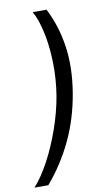

<svg xmlns="http://www.w3.org/2000/svg" viewBox="-122 -811 583 1008"><g transform="rotate(-10 169.5 -306.5)"><path d="M-22.7 147.7Q-1.8 124.6 19 93.8Q39.8 62.9 59.5 26.3Q79.2 -10.3 96.9 -51.1Q114.7 -92 129.6 -134.8Q144.5 -177.6 156.1 -221.2Q167.6 -264.9 174.7 -306.8Q181.8 -349.8 184.8 -392.6Q187.9 -435.4 187.1 -478.3Q186.4 -511 183.2 -548.5Q180 -585.9 173.1 -623.6Q166.2 -661.2 155.2 -696.7Q144.2 -732.2 127.8 -761.4H201.7Q250.7 -666.5 267.2 -553.8Q283.7 -441.1 261.4 -306.8Q239 -172.6 185.5 -59.8Q132.1 52.9 51.1 147.7Z"/></g></svg>

Font: Inter P
Style: Italic
Weight: 400
Italic angle: -9.40001°
Designer: Rasmus Andersson
Foundry: rsms
Version: Version 3.018;git-588b23468